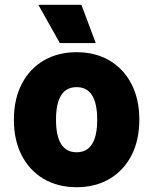

<svg xmlns="http://www.w3.org/2000/svg" viewBox="-20 -770 640 802"><path d="M300 12Q222 12 163 -22.5Q104 -57 71 -120.5Q38 -184 38 -270Q38 -356 71 -419.5Q104 -483 163 -517.5Q222 -552 300 -552Q378 -552 437 -517.5Q496 -483 529 -419.5Q562 -356 562 -270Q562 -184 529 -120.5Q496 -57 437 -22.5Q378 12 300 12ZM300 -134Q386 -134 386 -270Q386 -406 300 -406Q214 -406 214 -270Q214 -134 300 -134ZM230 -590 140 -750H320L380 -590Z"/></svg>

Font: Geist Mono Black
Style: Regular
Weight: 900
Monospace: yes
Designer: Basement.studio, Andrés Briganti, Mateo Zaragoza
Foundry: Basement.studio, Vercel, Andrés Briganti, Guido Ferreyra, Mateo Zaragoza
Version: Version 1.500; ttfautohint (v1.8.4.7-5d5b)